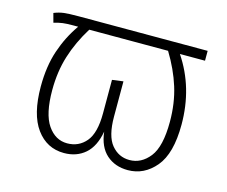

<svg xmlns="http://www.w3.org/2000/svg" viewBox="-81 -632 891 753"><g transform="rotate(15 364.5 -255.5)"><path d="M675 -482H573Q651 -366 651 -216Q651 -98 605 -43.5Q559 11 493 11Q441 11 406.5 -19.5Q372 -50 365 -111Q354 -49 319.5 -19Q285 11 234 11Q164 11 121.5 -47Q79 -105 79 -218Q79 -300 100.5 -364Q122 -428 160 -482H141Q113 -482 98 -480Q83 -478 62 -472L52 -509Q72 -517 91 -519.5Q110 -522 151 -522H675ZM604 -215Q604 -290 584 -354Q564 -418 525 -482H205Q166 -419 146 -355Q126 -291 126 -216Q126 -119 157 -74Q188 -29 236 -29Q283 -29 312.5 -64Q342 -99 342 -179V-315L387 -321V-178Q387 -99 416 -64Q445 -29 489 -29Q537 -29 570.5 -71.5Q604 -114 604 -215Z"/></g></svg>

Font: FiraGO ExtraLight
Style: Regular
Weight: 200
Designer: bBox Type
Foundry: bBox Type GmbH
Version: Version 1.001